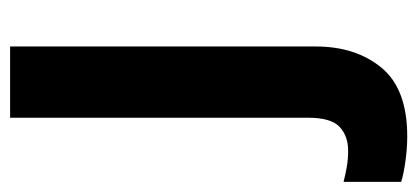

<svg xmlns="http://www.w3.org/2000/svg" viewBox="-298 -343 826 380"><g transform="rotate(-90 115.0 -153.0)"><path d="M35 240Q12 240 -13.5 236.5Q-39 233 -55 228V114Q-39 118 -24.5 120.5Q-10 123 7 123Q36 123 54 106Q72 89 72 44V-546H213V59Q213 138 171 189Q129 240 35 240Z"/></g></svg>

Font: Noto Sans Gujarati SemiCondensed
Style: Bold
Weight: 700
Width: 4
Designer: Jelle Bosma - Monotype Design Team, Universal Thirst
Foundry: Monotype Imaging Inc.
Version: Version 2.106; ttfautohint (v1.8.4.7-5d5b)